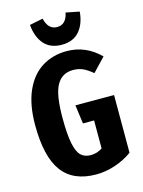

<svg xmlns="http://www.w3.org/2000/svg" viewBox="-137 -1004 819 1099"><g transform="rotate(-15 272.5 -454.5)"><path d="M508 -626 433 -547Q402 -573 376.5 -584.5Q351 -596 318 -596Q254 -596 222 -541Q190 -486 190 -347Q190 -249 201 -195Q212 -141 234 -120Q256 -99 292 -99Q329 -99 361 -120V-286H295L280 -397H509V-55Q464 -22 407 -3Q350 16 295 16Q158 16 93 -72Q28 -160 28 -347Q28 -468 64.5 -549.5Q101 -631 165 -670.5Q229 -710 311 -710Q424 -710 508 -626ZM148 -909 227 -925Q243 -857 296 -857Q323 -857 340 -874.5Q357 -892 363 -925L443 -909Q437 -837 400 -794.5Q363 -752 296 -752Q228 -752 191 -794.5Q154 -837 148 -909Z"/></g></svg>

Font: Fira Sans Extra Condensed
Style: Bold
Weight: 700
Width: 1
Designer: Carrois Corporate & Edenspiekermann AG
Foundry: Carrois Corporate GbR & Edenspiekermann AG
Version: Version 4.203